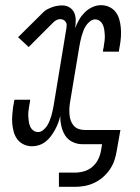

<svg xmlns="http://www.w3.org/2000/svg" viewBox="-20 -558 540 743"><path d="M208 165V110H270Q287 110 305 105Q323 100 337.5 87.5Q352 75 360 58.5Q368 42 371 24L375 0H298Q278 0 260 -9Q242 -18 232 -34Q222 -50 217.5 -69.5Q213 -89 213 -109Q210 -95 205 -82Q200 -69 193 -56Q186 -43 177 -31Q168 -19 156.5 -10Q145 -1 131.5 3.5Q118 8 104 8Q87 8 72 1Q57 -6 47.5 -18.5Q38 -31 33.5 -46.5Q29 -62 27.5 -79Q26 -96 27.5 -113Q29 -130 31 -147Q32 -151 33 -155Q34 -159 34 -164Q35 -166 35 -168Q35 -170 36 -172H97Q97 -170 96.5 -168Q96 -166 96 -164Q95 -160 94.5 -156Q94 -152 93 -148Q91 -138 90 -127.5Q89 -117 89.5 -107Q90 -97 91.5 -87Q93 -77 97 -68Q101 -59 109 -53Q117 -47 127 -47Q138 -47 147 -54.5Q156 -62 162 -71Q168 -80 172 -90.5Q176 -101 179 -111Q182 -121 184 -131.5Q186 -142 188 -152L237 -449Q238 -455 238 -461.5Q238 -468 234.5 -473Q231 -478 225.5 -481Q220 -484 213 -484Q206 -484 199 -480.5Q192 -477 187 -472L91 -376L50 -414L146 -509Q153 -517 163 -522Q173 -527 182.5 -530.5Q192 -534 202 -535.5Q212 -537 222 -537Q237 -537 249.5 -529Q262 -521 267.5 -508Q273 -495 273 -480Q273 -465 271 -449Q277 -466 286 -481.5Q295 -497 308 -510Q321 -523 337.5 -530.5Q354 -538 371 -538Q388 -538 403 -531Q418 -524 427.5 -511.5Q437 -499 441.5 -483.5Q446 -468 447.5 -451Q449 -434 448 -417Q447 -400 444 -383Q443 -379 442.5 -375Q442 -371 441 -366Q441 -364 440.5 -362Q440 -360 440 -358H378Q379 -360 379 -362Q379 -364 379 -366Q380 -370 381 -374Q382 -378 382 -382Q384 -392 385 -402.5Q386 -413 385.5 -423Q385 -433 383.5 -443Q382 -453 378 -462Q374 -471 366 -477Q358 -483 348 -483Q338 -483 328.5 -475.5Q319 -468 313 -459Q307 -450 303 -439.5Q299 -429 296 -419Q293 -409 291 -398.5Q289 -388 287 -378L251 -162Q249 -150 248.5 -138Q248 -126 249 -114Q250 -102 254 -91Q258 -80 265.5 -71.5Q273 -63 284 -59Q295 -55 308 -55H446L432 24Q429 43 423 61.5Q417 80 405.5 97Q394 114 378.5 127.5Q363 141 345 149.5Q327 158 308 161.5Q289 165 270 165Z"/></svg>

Font: Iosevka Slab Light
Style: Italic
Weight: 300
Italic angle: -9°
Monospace: yes
Designer: Belleve Invis
Foundry: Belleve Invis
Version: Version 11.1.1; ttfautohint (v1.8.3)